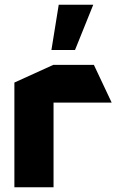

<svg xmlns="http://www.w3.org/2000/svg" viewBox="-20 -794 496 814"><path d="M41 0V-444L206 -519H378L453 -360V-359H207V0ZM198 -582 229 -774H375V-773L298 -582Z"/></svg>

Font: Foldit Thin
Style: Bold
Weight: 700
Version: Version 1.003